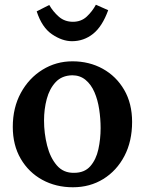

<svg xmlns="http://www.w3.org/2000/svg" viewBox="-20 -775 612 811"><path d="M288 16Q216 16 158.5 -15.5Q101 -47 67.5 -104.5Q34 -162 34 -239Q34 -320 68 -382.5Q102 -445 159.5 -480.5Q217 -516 286 -516Q357 -516 414 -484.5Q471 -453 504.5 -395.5Q538 -338 538 -260Q538 -178 505.5 -116Q473 -54 416.5 -19Q360 16 288 16ZM293 -45Q337 -45 361.5 -73Q386 -101 395.5 -144.5Q405 -188 405 -234Q405 -273 399 -313Q393 -353 379 -385.5Q365 -418 341.5 -437.5Q318 -457 285 -457Q241 -456 215 -428Q189 -400 177.5 -357Q166 -314 166 -266Q166 -212 179 -160.5Q192 -109 220 -76.5Q248 -44 293 -45ZM284 -601Q243 -601 200 -630Q157 -659 135 -727L188 -754Q204 -726 228.5 -704.5Q253 -683 288 -683Q323 -683 346.5 -705Q370 -727 385 -755L437 -732Q412 -663 373 -632Q334 -601 284 -601Z"/></svg>

Font: Lora SemiBold
Style: Regular
Weight: 600
Designer: Olga Karpushina, Alexei Vanyashin (Cyrillic)
Foundry: Cyreal
Version: Version 3.011; ttfautohint (v1.8.4.7-5d5b)